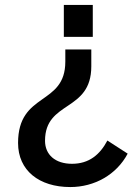

<svg xmlns="http://www.w3.org/2000/svg" viewBox="-20 -518 564 776"><path d="M355 -498H238V-369H355ZM162 51C162 -113 349 -64 349 -250V-318H244V-269C244 -89 53 -148 53 60C53 171 138 238 264 238C362 238 451 188 496 103L414 50C384 107 340 144 271 144C203 144 162 107 162 51Z"/></svg>

Font: Perun Medium
Style: Regular
Weight: 500
Foundry: Copyright (c) Stefan Peev, Context Ltd, 2016
Version: Version 1.089